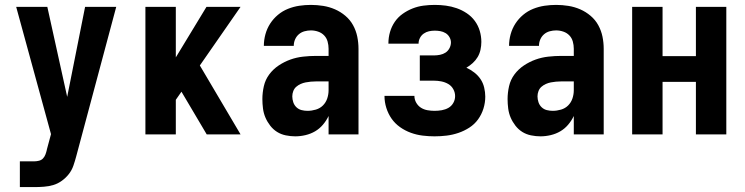

<svg xmlns="http://www.w3.org/2000/svg" viewBox="-20 -548 3040 783"><path d="M61 215V110H119Q129 110 139 107.5Q149 105 155.5 98Q162 91 165.5 81.5Q169 72 171 63V62Q171 62 171 62Q171 62 171 62Q171 62 171 62Q171 62 171 62L188 -1L46 -520H173L254 -153L327 -520H454L291 89Q286 108 279.5 127Q273 146 261 161.5Q249 177 232.5 189Q216 201 197.5 206.5Q179 212 159 213.5Q139 215 119 215Z M573 0V-520H697V-314L822 -520H961L795 -281L961 0H823L720 -174L697 -141V0Z M1184 8Q1165 8 1145.5 4Q1126 0 1110 -10Q1094 -20 1082 -35.5Q1070 -51 1062.5 -68.5Q1055 -86 1052.5 -105.5Q1050 -125 1050 -144Q1050 -170 1056 -196.5Q1062 -223 1078 -244.5Q1094 -266 1116.5 -281Q1139 -296 1164 -305Q1189 -314 1216 -317Q1243 -320 1269 -320H1320V-349Q1320 -364 1316 -378.5Q1312 -393 1302 -403.5Q1292 -414 1277.5 -419Q1263 -424 1248 -424Q1235 -424 1222 -420.5Q1209 -417 1199 -408.5Q1189 -400 1183.5 -387.5Q1178 -375 1178 -361H1056Q1056 -385 1062.5 -408.5Q1069 -432 1082 -452Q1095 -472 1113.5 -487.5Q1132 -503 1154.5 -512Q1177 -521 1200.5 -524.5Q1224 -528 1248 -528Q1273 -528 1298 -524Q1323 -520 1346 -510Q1369 -500 1388.5 -483.5Q1408 -467 1420 -445Q1432 -423 1437 -398.5Q1442 -374 1442 -349V0H1320V-75Q1311 -56 1297 -39.5Q1283 -23 1265 -12.5Q1247 -2 1226 3Q1205 8 1184 8ZM1234 -96Q1251 -96 1268 -101Q1285 -106 1297 -118Q1309 -130 1314.5 -146.5Q1320 -163 1320 -180V-216H1269Q1258 -216 1247.5 -215Q1237 -214 1226.5 -212Q1216 -210 1206 -205.5Q1196 -201 1188 -194Q1180 -187 1176 -176.5Q1172 -166 1172 -155Q1172 -143 1176 -131Q1180 -119 1189 -110.5Q1198 -102 1210 -99Q1222 -96 1234 -96Z M1752 8Q1728 8 1703.5 5Q1679 2 1655.5 -6.5Q1632 -15 1611.5 -29.5Q1591 -44 1577 -64Q1563 -84 1555.5 -108Q1548 -132 1548 -156Q1548 -157 1548 -157Q1548 -157 1548 -157H1670Q1670 -142 1677.5 -129Q1685 -116 1697 -108.5Q1709 -101 1723.5 -98.5Q1738 -96 1752 -96Q1767 -96 1781.5 -98.5Q1796 -101 1808.5 -108Q1821 -115 1828.5 -128Q1836 -141 1836 -156Q1836 -171 1828.5 -184.5Q1821 -198 1808 -205.5Q1795 -213 1780 -216Q1765 -219 1750 -219H1692V-322H1750Q1762 -322 1774.5 -324.5Q1787 -327 1797 -333.5Q1807 -340 1813 -351.5Q1819 -363 1819 -375Q1819 -386 1813 -396.5Q1807 -407 1797 -413Q1787 -419 1775.5 -421Q1764 -423 1753 -423Q1741 -423 1729.5 -420.5Q1718 -418 1708 -411Q1698 -404 1692.5 -393Q1687 -382 1687 -371Q1687 -370 1687 -370Q1687 -370 1687 -370H1564Q1564 -370 1564 -370.5Q1564 -371 1564 -372Q1564 -395 1570.5 -417.5Q1577 -440 1590 -459Q1603 -478 1622 -491.5Q1641 -505 1662.5 -513.5Q1684 -522 1707 -525Q1730 -528 1753 -528Q1776 -528 1798.5 -525Q1821 -522 1842.5 -514.5Q1864 -507 1883.5 -494Q1903 -481 1916.5 -462.5Q1930 -444 1936.5 -422Q1943 -400 1943 -377Q1943 -361 1939.5 -345Q1936 -329 1928 -315.5Q1920 -302 1908 -291Q1896 -280 1882 -272Q1899 -264 1914 -252.5Q1929 -241 1939.5 -225.5Q1950 -210 1954.5 -191Q1959 -172 1959 -154Q1959 -129 1951.5 -105Q1944 -81 1929.5 -61Q1915 -41 1894 -27.5Q1873 -14 1849.5 -6Q1826 2 1801.5 5Q1777 8 1752 8Z M2184 8Q2165 8 2145.5 4Q2126 0 2110 -10Q2094 -20 2082 -35.5Q2070 -51 2062.5 -68.5Q2055 -86 2052.5 -105.5Q2050 -125 2050 -144Q2050 -170 2056 -196.5Q2062 -223 2078 -244.5Q2094 -266 2116.5 -281Q2139 -296 2164 -305Q2189 -314 2216 -317Q2243 -320 2269 -320H2320V-349Q2320 -364 2316 -378.5Q2312 -393 2302 -403.5Q2292 -414 2277.5 -419Q2263 -424 2248 -424Q2235 -424 2222 -420.5Q2209 -417 2199 -408.5Q2189 -400 2183.5 -387.5Q2178 -375 2178 -361H2056Q2056 -385 2062.5 -408.5Q2069 -432 2082 -452Q2095 -472 2113.5 -487.5Q2132 -503 2154.5 -512Q2177 -521 2200.5 -524.5Q2224 -528 2248 -528Q2273 -528 2298 -524Q2323 -520 2346 -510Q2369 -500 2388.5 -483.5Q2408 -467 2420 -445Q2432 -423 2437 -398.5Q2442 -374 2442 -349V0H2320V-75Q2311 -56 2297 -39.5Q2283 -23 2265 -12.5Q2247 -2 2226 3Q2205 8 2184 8ZM2234 -96Q2251 -96 2268 -101Q2285 -106 2297 -118Q2309 -130 2314.5 -146.5Q2320 -163 2320 -180V-216H2269Q2258 -216 2247.5 -215Q2237 -214 2226.5 -212Q2216 -210 2206 -205.5Q2196 -201 2188 -194Q2180 -187 2176 -176.5Q2172 -166 2172 -155Q2172 -143 2176 -131Q2180 -119 2189 -110.5Q2198 -102 2210 -99Q2222 -96 2234 -96Z M2558 0V-520H2682V-319H2818V-520H2942V0H2818V-214H2682V0Z"/></svg>

Font: Iosevka SS04 Extrabold
Style: Regular
Weight: 800
Monospace: yes
Designer: Belleve Invis
Foundry: Belleve Invis
Version: Version 19.0.0; ttfautohint (v1.8.4)